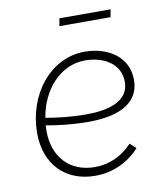

<svg xmlns="http://www.w3.org/2000/svg" viewBox="-79 -749 707 820"><g transform="rotate(-10 274.5 -338.5)"><path d="M269 6C343 6 411 -24 462 -80L436 -104C394 -58 337 -31 274 -31C166 -31 96 -104 96 -219L97 -243C145 -234 209 -226 281 -226C389 -226 502 -255 502 -370C502 -468 417 -524 315 -524C165 -524 55 -382 55 -216C55 -81 140 6 269 6ZM228 -650H450L456 -683H234ZM101 -275C120 -393 202 -487 310 -487C391 -487 462 -446 462 -368C462 -280 366 -259 276 -259C207 -259 146 -267 101 -275Z"/></g></svg>

Font: Fixel Text 20240404 ExtraLight
Style: Italic
Weight: 200
Width: 4
Italic angle: -10°
Designer: AlfaBravo + MacPaw
Foundry: Kyrylo Tkachov, Marchela Mozhyna, Serhii Makarenko, Maria Weinstein, Zakhar Kryvoshyya
Version: Version 1.211;Glyphs 3.2 (3225)